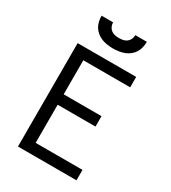

<svg xmlns="http://www.w3.org/2000/svg" viewBox="-226 -1068 1052 1182"><g transform="rotate(30 300.0 -477.5)"><path d="M96 0V-735H512V-661H179V-419H448V-345H179V-74H512V0ZM300 -815Q280 -815 259.5 -818Q239 -821 220.5 -828Q202 -835 185.5 -848Q169 -861 158.5 -878Q148 -895 143.5 -915Q139 -935 139 -955H221Q221 -940 227 -926.5Q233 -913 244.5 -904Q256 -895 270.5 -892Q285 -889 300 -889Q315 -889 329.5 -892Q344 -895 355.5 -904Q367 -913 373 -926.5Q379 -940 379 -955H461Q461 -935 456.5 -915Q452 -895 441.5 -878Q431 -861 414.5 -848Q398 -835 379.5 -828Q361 -821 340.5 -818Q320 -815 300 -815Z"/></g></svg>

Font: Zed Sans Extended
Style: Regular
Weight: 400
Width: 7
Designer: Belleve Invis
Foundry: Belleve Invis
Version: Version 1.0.0; ttfautohint (v1.8.4)